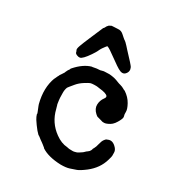

<svg xmlns="http://www.w3.org/2000/svg" viewBox="-125 -744 797 875"><g transform="rotate(20 273.5 -306.5)"><path d="M128 -359 140 -372 142 -376Q142 -376 143.5 -377.5Q145 -379 145 -380Q145 -381 147.5 -383.5Q150 -386 150 -386.5Q150 -387 154 -390.5Q158 -394 157.5 -395Q157 -396 162 -400Q206 -435 247 -439Q247 -438 259.5 -438.5Q272 -439 280.5 -437.5Q289 -436 296.5 -437.5Q304 -439 317 -436.5Q330 -434 331 -434.5Q332 -435 346.5 -430.5Q361 -426 371 -420Q381 -414 383.5 -412.5Q386 -411 390.5 -408.5Q395 -406 396 -406Q397 -406 401.5 -403Q406 -400 407 -400Q408 -400 415 -394Q422 -388 422.5 -388.5Q423 -389 425 -387Q448 -365 457 -338.5Q466 -312 463 -298.5Q460 -285 461.5 -277Q463 -269 454 -257Q435 -230 416 -223Q397 -216 387 -217.5Q377 -219 375.5 -220.5Q374 -222 367.5 -224.5Q361 -227 356 -230Q351 -233 349.5 -233Q348 -233 340 -243Q324 -264 328.5 -285.5Q333 -307 349 -322Q357 -329 355 -336Q349 -348 313 -358Q306 -360 302.5 -361.5Q299 -363 285.5 -365Q272 -367 265.5 -366Q259 -365 238 -356.5Q217 -348 201.5 -335Q186 -322 181 -317.5Q176 -313 173 -310Q165 -297 162.5 -279Q160 -261 159 -256Q158 -251 158 -243Q157 -220 158 -221Q158 -218 160 -202Q164 -137 209 -91Q236 -63 266 -56Q269 -55 273.5 -53Q278 -51 285 -50Q292 -49 295 -48Q298 -47 306.5 -47.5Q315 -48 316 -48.5Q317 -49 320 -49.5Q323 -50 325.5 -51.5Q328 -53 336 -56Q344 -59 349 -63Q354 -67 362 -70.5Q370 -74 374.5 -80.5Q379 -87 378 -87Q377 -87 383.5 -94.5Q390 -102 397 -118.5Q404 -135 412 -142.5Q420 -150 422.5 -150Q425 -150 428 -151Q453 -158 471 -128Q478 -116 475.5 -104Q473 -92 473 -89Q473 -86 463 -66Q440 -19 389 8Q358 24 343 26.5Q328 29 310.5 31.5Q293 34 265 29Q200 15 169 -15L168 -17Q169 -17 164 -22Q159 -27 157.5 -29.5Q156 -32 150 -37.5Q144 -43 141.5 -46Q139 -49 132.5 -56Q126 -63 125.5 -62.5Q125 -62 124 -64Q114 -77 101.5 -103Q89 -129 87.5 -137.5Q86 -146 85.5 -148.5Q85 -151 86 -151.5Q87 -152 85 -161Q80 -187 79.5 -187Q79 -187 78 -196Q72 -275 105 -330Q105 -329 105 -329L116 -345Q117 -345 122 -353L126 -357Q128 -359 128 -359ZM267 -645Q268 -645 280.5 -643.5Q293 -642 300 -641Q316 -640 326.5 -626.5Q337 -613 338.5 -611.5Q340 -610 341.5 -608Q343 -606 345 -604Q347 -602 347 -602.5Q347 -603 352.5 -596Q358 -589 362 -582Q366 -575 372 -566Q411 -507 414 -498Q420 -477 403 -464Q388 -452 366 -471Q357 -478 332 -504Q289 -549 284 -549L283 -550Q282 -553 273.5 -544.5Q265 -536 262 -533.5Q259 -531 257 -528Q255 -525 252 -521.5Q249 -518 247 -514.5Q245 -511 228 -493Q195 -459 181 -459Q174 -459 165.5 -464.5Q157 -470 157 -476Q157 -482 155 -486Q153 -492 162 -508Q171 -524 192 -556Q213 -588 224 -605Q235 -622 235.5 -622.5Q236 -623 236 -622L237 -623Q240 -625 243.5 -630Q247 -635 247.5 -635Q248 -635 251.5 -638Q255 -641 255 -641Q263 -644 265 -644Q267 -644 267 -645Z"/></g></svg>

Font: TT2020 Style E
Style: Regular
Weight: 400
Version: Version 00.2